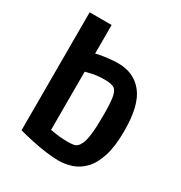

<svg xmlns="http://www.w3.org/2000/svg" viewBox="-179 -887 970 1029"><g transform="rotate(30 305.5 -373.0)"><path d="M329 13Q297 13 251.5 7Q206 1 160 -9Q114 -19 78 -29V-759H214V-582Q218 -584 239.5 -588Q261 -592 290.5 -595.5Q320 -599 349 -599Q446 -599 501.5 -529Q557 -459 557 -302Q557 -206 537.5 -144.5Q518 -83 485 -48.5Q452 -14 411.5 -0.5Q371 13 329 13ZM322 -99Q344 -99 358 -101.5Q372 -104 380 -112Q389 -119 398 -138Q407 -157 412.5 -199Q418 -241 418 -318Q418 -393 412 -427Q406 -461 393 -472Q377 -487 330 -487Q286 -487 252.5 -479.5Q219 -472 214 -470V-110Q217 -110 232.5 -107Q248 -104 272 -101.5Q296 -99 322 -99Z"/></g></svg>

Font: Ruda ExtraBold
Style: Regular
Weight: 800
Designer: Mariela Monsalve and Angelina Sanchez
Foundry: Mariela Monsalve and Angelina Sanchez
Version: Version 2.000